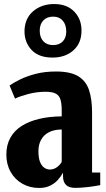

<svg xmlns="http://www.w3.org/2000/svg" viewBox="-20 -921 527 952"><path d="M174.5 11Q128 11 91 -10Q54 -31 32.8 -68.5Q11.5 -106 11.5 -154.5Q11.5 -202.5 31.5 -238.2Q51.5 -274 88.2 -297Q125 -320 175.2 -331.8Q225.5 -343.5 286 -344V-373.5Q286 -404.5 280.5 -425.2Q275 -446 258 -456Q241 -466 206 -466Q161.5 -466 118.8 -454.5Q76 -443 54.5 -432L27.5 -497Q46.5 -510.5 79.2 -526.8Q112 -543 157 -554.8Q202 -566.5 258 -566.5Q329 -566.5 367.8 -543Q406.5 -519.5 421.5 -474.2Q436.5 -429 436.5 -363V-65.5H477V-3Q467 -1 445 2.5Q423 6 398 8.2Q373 10.5 353 10.5Q321.5 10.5 307 -4.5Q292.5 -19.5 292.5 -47V-65Q282 -45.5 266 -28Q250 -10.5 227.2 0.2Q204.5 11 174.5 11ZM227 -80.5Q246.5 -80.5 262 -91.8Q277.5 -103 286 -118V-279Q247 -278.5 221.5 -264.8Q196 -251 183.2 -227Q170.5 -203 170.5 -171.5Q170.5 -138.5 178.2 -118.8Q186 -99 199 -89.8Q212 -80.5 227 -80.5ZM240.5 -635.5Q171.5 -635.5 136 -674Q100.5 -712.5 101.5 -768.5Q103 -830.5 145 -865.8Q187 -901 248.5 -901Q312.5 -901 348.8 -862.8Q385 -824.5 384 -768Q384 -707 343.8 -671.2Q303.5 -635.5 240.5 -635.5ZM243 -697.5Q273.5 -697.5 291 -715.5Q308.5 -733.5 308.5 -765Q308.5 -798.5 291.2 -818.5Q274 -838.5 244 -838.5Q213 -838.5 195 -819.8Q177 -801 177 -769Q177 -735.5 194.8 -716.5Q212.5 -697.5 243 -697.5Z"/></svg>

Font: Merriweather 24pt SemiCondensed Black
Style: Regular
Weight: 900
Width: 4
Designer: Eben Sorkin
Foundry: Eben Sorkin
Version: Version 2.100